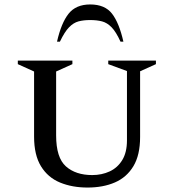

<svg xmlns="http://www.w3.org/2000/svg" viewBox="-20 -832 780 862"><path d="M373 10Q304 10 249.5 -12.5Q195 -35 164 -85.5Q133 -136 133 -219V-511L60 -544V-560H305V-544L232 -511V-224Q232 -124 276 -85Q320 -46 394 -46Q437 -46 472.5 -62.5Q508 -79 529 -113.5Q550 -148 550 -202V-513L466 -544V-560H680V-544L609 -512V-217Q609 -136 579 -86Q549 -36 496 -13Q443 10 373 10ZM236 -645Q255 -729 288 -770.5Q321 -812 385 -812Q451 -812 483 -770.5Q515 -729 534 -645H521Q501 -689 481 -709.5Q461 -730 438 -736Q415 -742 385 -742Q355 -742 332.5 -736Q310 -730 290 -709.5Q270 -689 249 -645Z"/></svg>

Font: Spectral SC Medium
Style: Regular
Weight: 500
Designer: Jean-Baptiste Levee
Foundry: Production Type
Version: Version 2.001